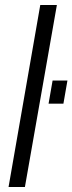

<svg xmlns="http://www.w3.org/2000/svg" viewBox="-20 -743 288 763"><path d="M14 0 140 -723H206L79 0ZM173 -331 189 -423H248L232 -331Z"/></svg>

Font: Archivo Condensed Light
Style: Italic
Weight: 300
Width: 3
Italic angle: -10°
Designer: Hector Gatti
Foundry: Omnibus-Type
Version: Version 2.001